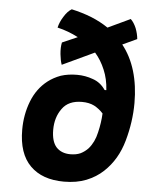

<svg xmlns="http://www.w3.org/2000/svg" viewBox="-55 -804 664 868"><g transform="rotate(5 277.5 -370.5)"><path d="M422.9 -409.2Q420.9 -409.2 415 -409.2Q392.6 -442.4 357.4 -454.1Q323.2 -466.8 285.2 -466.8Q245.1 -466.8 211.9 -456.1Q179.7 -444.3 154.3 -424.8Q106.4 -387.7 83 -327.1Q59.6 -266.6 59.6 -198.2Q59.6 -89.8 114.3 -35.2Q168.9 19.5 267.6 19.5Q325.2 19.5 369.1 2Q413.1 -15.6 445.3 -45.9Q505.9 -102.5 530.3 -190.4Q554.7 -277.3 554.7 -362.3Q554.7 -441.4 535.2 -506.8Q515.6 -572.3 476.6 -621.1Q499 -630.9 542 -651.4Q540 -674.8 530.3 -700.2Q519.5 -725.6 504.9 -739.3Q470.7 -722.7 403.3 -691.4Q369.1 -714.8 326.2 -732.4Q284.2 -749 235.4 -759.8Q216.8 -749 201.2 -723.6Q184.6 -698.2 178.7 -671.9Q204.1 -666 227.5 -657.2Q251 -648.4 273.4 -636.7Q250 -627 204.1 -606.4Q199.2 -584 202.1 -553.7Q205.1 -524.4 211.9 -505.9Q260.7 -528.3 357.4 -574.2Q384.8 -543 402.3 -501Q419.9 -460 422.9 -409.2ZM415 -302.7Q413.1 -260.7 402.3 -215.8Q392.6 -170.9 366.2 -140.6Q351.6 -125 332 -115.2Q312.5 -106.4 286.1 -106.4Q245.1 -106.4 221.7 -131.8Q199.2 -157.2 199.2 -210Q199.2 -266.6 228.5 -306.6Q256.8 -346.7 318.4 -346.7Q350.6 -346.7 374 -335Q397.5 -322.3 415 -302.7Z"/></g></svg>

Font: cl
Style: Bold Italic
Weight: 400
Designer: Mitja Miklavcic
Version: Version 7.504; 2011; Build 1022